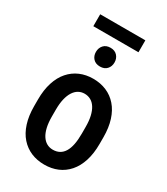

<svg xmlns="http://www.w3.org/2000/svg" viewBox="-213 -960 926 1063"><g transform="rotate(30 250.0 -428.0)"><path d="M40.5 -242.7V-285.2Q40.5 -346.7 55.7 -394Q70.8 -441.4 98.9 -473.4Q127 -505.4 165 -521.7Q203.1 -538.1 249 -538.1Q295.9 -538.1 334.2 -521.7Q372.6 -505.4 400.6 -473.4Q428.7 -441.4 443.8 -394Q459 -346.7 459 -285.2V-242.7Q459 -181.2 443.8 -133.8Q428.7 -86.4 400.6 -54.4Q372.6 -22.5 334.5 -6.3Q296.4 9.8 250 9.8Q204.1 9.8 165.8 -6.3Q127.4 -22.5 99.1 -54.4Q70.8 -86.4 55.7 -133.8Q40.5 -181.2 40.5 -242.7ZM154.3 -285.2V-242.7Q154.3 -203.1 161.1 -173.6Q168 -144 180.7 -124.5Q193.4 -105 210.9 -95.2Q228.5 -85.4 250 -85.4Q273.9 -85.4 291.7 -95.2Q309.6 -105 321.5 -124.5Q333.5 -144 339.4 -173.6Q345.2 -203.1 345.2 -242.7V-285.2Q345.2 -324.2 338.4 -353.8Q331.5 -383.3 318.8 -403.1Q306.2 -422.9 288.3 -432.6Q270.5 -442.4 249 -442.4Q228 -442.4 210.7 -432.6Q193.4 -422.9 180.7 -403.1Q168 -383.3 161.1 -353.8Q154.3 -324.2 154.3 -285.2ZM186.5 -674.3Q186.5 -699.7 202.1 -717Q217.8 -734.4 246.1 -734.4Q273.9 -734.4 289.6 -717Q305.2 -699.7 305.2 -674.3Q305.2 -648.9 289.6 -631.8Q273.9 -614.7 246.1 -614.7Q217.8 -614.7 202.1 -631.8Q186.5 -648.9 186.5 -674.3ZM391.6 -866.2V-790H103V-866.2Z"/></g></svg>

Font: Roboto Condensed Medium
Style: Regular
Weight: 500
Designer: Christian Robertson
Foundry: Google
Version: Version 3.0